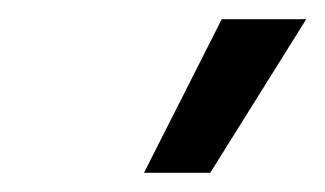

<svg xmlns="http://www.w3.org/2000/svg" viewBox="-20 -752 339 200"><path d="M130 -572 211 -732H299L199 -572Z"/></svg>

Font: CST
Style: Italic
Weight: 400
Italic angle: -14°
Version: Version 1.00